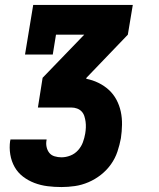

<svg xmlns="http://www.w3.org/2000/svg" viewBox="-20 -550 640 775"><path d="M228 205Q199 205 171.5 201.5Q144 198 119 188.5Q94 179 73 163Q52 147 39 124Q26 101 21.5 73.5Q17 46 21 18Q22 17 22 16Q22 15 22 13H168Q168 14 168 14.5Q168 15 168 15Q165 29 168 43Q171 57 179 67Q187 77 200.5 81Q214 85 228 85Q246 85 264 78Q282 71 295 56.5Q308 42 314.5 24.5Q321 7 324 -11Q326 -23 326.5 -35Q327 -47 325.5 -58.5Q324 -70 320.5 -81Q317 -92 309.5 -100Q302 -108 291 -112Q280 -116 268 -116H133L152 -236L320 -410H206L193 -330H81L114 -530H516L496 -410L329 -236L328 -232Q354 -227 377.5 -215.5Q401 -204 419.5 -187Q438 -170 450 -147.5Q462 -125 467.5 -99.5Q473 -74 472.5 -46.5Q472 -19 468 8Q463 35 454 62Q445 89 428 113Q411 137 387.5 155.5Q364 174 337 185.5Q310 197 282.5 201Q255 205 228 205Z"/></svg>

Font: Iosevka Slab Heavy Extended
Style: Italic
Weight: 900
Width: 7
Italic angle: -9°
Monospace: yes
Designer: Belleve Invis
Foundry: Belleve Invis
Version: Version 11.1.0; ttfautohint (v1.8.3)